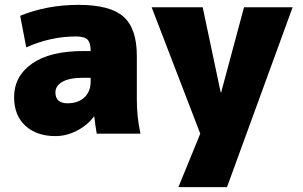

<svg xmlns="http://www.w3.org/2000/svg" viewBox="-20 -550 1247 790"><path d="M323 -340H353Q353 -374 340 -387Q327 -400 293 -400Q188 -400 88 -355L63 -485Q173 -530 303 -530Q433 -530 488 -481.5Q543 -433 543 -320V-140Q543 -68 558 0H378Q372 -34 368 -70H366Q339 -34 296 -12Q253 10 208 10Q131 10 84.5 -32.5Q38 -75 38 -150Q38 -236 111.5 -288Q185 -340 323 -340ZM208 -170Q208 -125 258 -125Q301 -125 327 -149Q353 -173 353 -215V-230H323Q266 -230 237 -213.5Q208 -197 208 -170Z M888 -170H890L984 -520H1184L914 220H714L804 0L604 -520H814Z"/></svg>

Font: M PLUS 1p Black
Style: Regular
Weight: 900
Version: Version 1.061